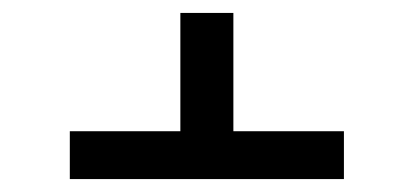

<svg xmlns="http://www.w3.org/2000/svg" viewBox="-20 -580 640 297"><path d="M88 -303V-377H259V-560H341V-377H512V-303Z"/></svg>

Font: Iosevka Aile
Style: Regular
Weight: 400
Designer: Belleve Invis
Foundry: Belleve Invis
Version: Version 28.0.1; ttfautohint (v1.8.4)